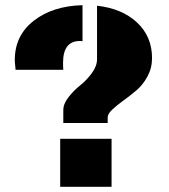

<svg xmlns="http://www.w3.org/2000/svg" viewBox="-20 -720 651 740"><path d="M410 -185V0H212V-185ZM298 -561Q295 -562 288 -562Q223 -562 223 -478Q223 -460 224 -451H40Q40 -455 39 -463Q38 -471 37.5 -477Q37 -483 37 -489Q37 -583 110 -640Q183 -697 298 -700ZM354 -698Q451 -687 508.5 -633Q566 -579 566 -496Q566 -458 548.5 -425.5Q531 -393 505.5 -371.5Q480 -350 455 -332Q430 -314 412.5 -297.5Q395 -281 395 -267V-246H224V-296Q224 -320 244.5 -346Q265 -372 289 -391Q313 -410 333.5 -437.5Q354 -465 354 -492Z"/></svg>

Font: Archicoco
Style: Regular
Weight: 400
Designer: Hector Gatti
Foundry: Hector Gatti
Version: 1.002